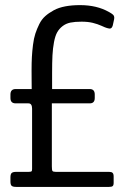

<svg xmlns="http://www.w3.org/2000/svg" viewBox="-20 -734 492 754"><path d="M294.4 -713.9Q360.4 -713.9 407.7 -687Q418.5 -681.2 423.6 -676.5Q428.7 -671.9 428.7 -664.1Q428.7 -660.6 428.2 -658.7L422.9 -634.3Q419.9 -624.5 414.8 -622.6Q409.7 -620.6 399.9 -624Q394 -625.5 378.7 -632.6Q363.3 -639.6 344.2 -644.3Q325.2 -648.9 300.3 -648.9Q274.4 -648.9 256.6 -645.3Q238.8 -641.6 225.6 -631.3Q212.4 -621.1 204.6 -607.2Q196.8 -593.3 192.1 -568.8Q187.5 -544.4 186 -516.4Q184.6 -488.3 184.6 -446.3V-384.3H332.5Q352.1 -384.3 352.1 -362.8V-349.1Q352.1 -328.1 332.5 -328.1H183.6V-80.6Q183.6 -66.4 186 -62.7Q188.5 -59.1 199.2 -59.1H408.2Q418 -59.1 422.1 -55.2Q426.3 -51.3 426.3 -40.5V-16.1Q426.3 -6.3 422.4 -3.2Q418.5 0 408.2 0H43.9Q30.3 0 25.6 -4.4Q21 -8.8 21 -21V-37.6Q21 -49.8 25.6 -54.4Q30.3 -59.1 43.9 -59.1H91.8Q101.1 -59.1 103.5 -61Q106 -63 106 -70.3V-307.1Q106 -328.1 91.8 -328.1H41.5Q21 -328.1 21 -349.1V-362.8Q21 -384.3 41.5 -384.3H104.5Q104.5 -389.6 104.2 -420.7Q104 -451.7 104 -457.5Q104 -487.8 105.2 -510Q106.4 -532.2 109.6 -557.9Q112.8 -583.5 118.9 -602.1Q125 -620.6 134.3 -639.4Q143.6 -658.2 158 -670.9Q172.4 -683.6 191.4 -693.8Q210.4 -704.1 236.3 -709Q262.2 -713.9 294.4 -713.9Z"/></svg>

Font: BenchNine
Style: Regular
Weight: 400
Designer: Vernon Adams
Foundry: Vernon Adams
Version: Version 1 ; ttfautohint (v0.92.18-e454-dirty) -l 8 -r 50 -G 